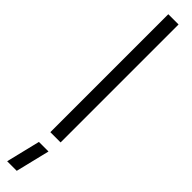

<svg xmlns="http://www.w3.org/2000/svg" viewBox="-331 -647 808 808"><g transform="rotate(45 72.5 -243.5)"><path d="M3 215 40 63H97L60 215ZM45 0V-702H106V0Z"/></g></svg>

Font: Stick No Bills Light
Style: Regular
Weight: 300
Version: Version 2.000